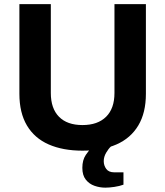

<svg xmlns="http://www.w3.org/2000/svg" viewBox="-20 -706 788 915"><path d="M373.2 12Q279.3 12 211.8 -17.8Q144.3 -47.5 108.3 -108.1Q72.4 -168.7 72.4 -259V-686.4H222.2V-262.8Q222.2 -189 261.2 -149.5Q300.2 -110 373 -110Q445.7 -110 485.6 -149.5Q525.5 -189 525.5 -262.8V-686.4H675.3V-259Q675.3 -168.7 639.1 -108.1Q602.9 -47.5 535.4 -17.8Q467.9 12 373.2 12ZM482 188.3Q455.5 188.3 430.4 179.5Q405.3 170.8 388.9 150.1Q372.4 129.4 372.4 93.9Q372.4 56.9 388.9 32.2Q405.4 7.4 424.8 -12H508.9V-8Q497.1 2.4 485.8 21.9Q474.4 41.4 474.4 62Q474.4 82.7 486.3 99Q498.1 115.3 524.9 115.3H568.4V174.1Q549.4 181.1 525 184.7Q500.7 188.3 482 188.3Z"/></svg>

Font: Archivo Variable SemiBold
Style: Regular
Weight: 600
Designer: Hector Gatti
Foundry: Omnibus-Type
Version: Version 2.001